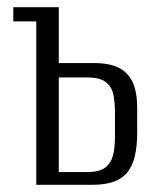

<svg xmlns="http://www.w3.org/2000/svg" viewBox="-20 -515 444 535"><path d="M81.1 0V-455.3H17.1V-495H143.8V-339.3H242.7Q284.8 -339.3 311 -326.1Q337.2 -312.9 349.8 -285.5Q362.3 -258.1 362.3 -213.8V-146.8Q362.3 -105.4 355 -77.2Q347.7 -49 332.7 -32.2Q317.8 -15.4 294 -7.7Q270.2 0 236.2 0ZM143.8 -35.6H224.2Q257.1 -35.6 273.4 -48.2Q289.7 -60.8 295 -82.7Q300.3 -104.7 300.3 -132.1V-202.4Q300.3 -228.4 296.1 -250.4Q291.9 -272.5 275.5 -285.8Q259.2 -299.1 223.5 -299.1H143.8Z"/></svg>

Font: Alumni Sans Thin
Style: Regular
Weight: 100
Designer: Robert E. Leuschke
Foundry: Robert E. Leuschke
Version: Version 1.018